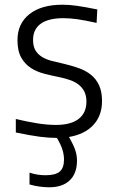

<svg xmlns="http://www.w3.org/2000/svg" viewBox="-20 -573 495 813"><path d="M188 220Q169 220 147 217Q125 214 105 208V158Q137 169 173 169Q215 169 233 153.5Q251 138 251 103Q251 82 244.5 61Q238 40 221 11Q187 11 148.5 6Q110 1 47 -12V-69Q94 -58 136.5 -51Q179 -44 217 -44Q280 -44 313 -69.5Q346 -95 346 -143Q346 -168 337 -185.5Q328 -203 312.5 -215Q297 -227 275 -234.5Q253 -242 228 -247Q198 -253 167 -261Q136 -269 111 -285Q86 -301 70 -329Q54 -357 54 -403Q54 -473 104.5 -513Q155 -553 244 -553Q259 -553 273.5 -552Q288 -551 305 -548.5Q322 -546 342.5 -542.5Q363 -539 392 -533L389 -476Q340 -487 308 -491.5Q276 -496 248 -496Q185 -496 152.5 -472.5Q120 -449 120 -404Q120 -377 130 -360Q140 -343 158 -332Q176 -321 199.5 -315Q223 -309 250 -303Q284 -295 313.5 -284.5Q343 -274 365 -256.5Q387 -239 399.5 -212Q412 -185 412 -145Q412 -83 375 -43.5Q338 -4 272 7Q292 42 299 63.5Q306 85 306 107Q306 161 275.5 190.5Q245 220 188 220Z"/></svg>

Font: EncodeSans
Style: Light
Weight: 300
Designer: Pablo Impallari, Andres Torresi
Foundry: Pablo Impallari, Andres Torresi
Version: Version 1.000; ttfautohint (v1.4.1)